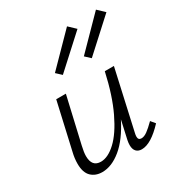

<svg xmlns="http://www.w3.org/2000/svg" viewBox="-165 -810 875 931"><g transform="rotate(-30 272.0 -344.0)"><path d="M209 -499 180 -526 344 -693 382 -657ZM342 -526 506 -693 544 -657 371 -499ZM463 -94 483 -70Q413 5 361 5Q341 5 330 -7Q319 -19 319 -42Q319 -54 322 -69L345 -172Q300 -83 246.5 -39Q193 5 140 5Q102 5 78.5 -18Q55 -41 55 -90Q55 -121 63 -153L122 -413H176L117 -157Q109 -123 109 -102Q109 -42 159 -42Q199 -42 243 -83Q287 -124 327 -207.5Q367 -291 394 -413H445L371 -82Q368 -70 368 -61Q368 -42 386 -42Q401 -42 419 -55Q437 -68 463 -94Z"/></g></svg>

Font: Ysabeau Infant Semilight
Style: Italic
Weight: 300
Italic angle: -12°
Designer: Christian Thalmann (Catharsis Fonts)
Version: Version 0.003